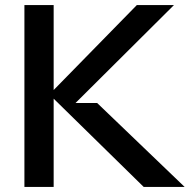

<svg xmlns="http://www.w3.org/2000/svg" viewBox="-20 -735 761 755"><path d="M76 0H191V-347L545 0H706L362 -330H277L664 -715H518L191 -381V-715H76Z"/></svg>

Font: LaHaus Display SemiBold
Style: Regular
Weight: 600
Designer: We are Make, BastardaType, Dalton Maag Ltd
Foundry: BastardaType, Dalton Maag Ltd
Version: Version 3.100;Glyphs 3.3 (3331)